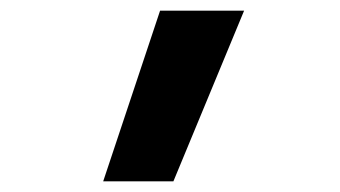

<svg xmlns="http://www.w3.org/2000/svg" viewBox="-20 -183 640 361"><path d="M174 158 281 -163H439L306 158Z"/></svg>

Font: Iosevka Slab XBdEx
Style: Regular
Weight: 800
Width: 7
Monospace: yes
Designer: Belleve Invis
Foundry: Belleve Invis
Version: Version 11.1.0; ttfautohint (v1.8.3)